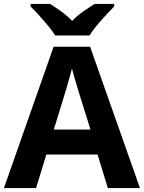

<svg xmlns="http://www.w3.org/2000/svg" viewBox="-20 -954 730 974"><path d="M527 0 475 -170H215L163 0H0L252 -717H437L690 0ZM387 -463Q382 -480 374 -506Q366 -532 358 -559Q350 -586 345 -606Q340 -586 331.5 -556.5Q323 -527 315.5 -500.5Q308 -474 304 -463L253 -297H439ZM260 -774Q246 -797 223.5 -824Q201 -851 177.5 -877Q154 -903 135 -921V-934H234Q260 -918 290 -896.5Q320 -875 346 -848Q372 -875 403 -896.5Q434 -918 460 -934H559V-921Q541 -903 517 -877Q493 -851 470.5 -824Q448 -797 434 -774Z"/></svg>

Font: Noto Sans Tai Tham
Style: Bold
Weight: 700
Designer: Monotype Design Team 2013. Revised by David WIlliams 2020
Foundry: Monotype Imaging Inc.
Version: Version 2.002; ttfautohint (v1.8.4.7-5d5b)